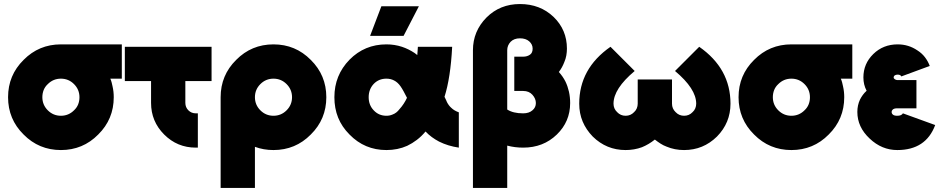

<svg xmlns="http://www.w3.org/2000/svg" viewBox="-20 -732 4673 952"><path d="M282 -512Q173 -512 97 -435Q20 -359 20 -250Q20 -141 97 -65Q173 12 282 12Q391 12 467 -65Q544 -141 544 -250Q544 -264 542.5 -277.5Q541 -291 538 -304Q536 -314 533.5 -323.5Q531 -333 527 -342H584V-512ZM282 -342Q320 -342 347 -315Q374 -288 374 -250Q374 -231 367.5 -214.5Q361 -198 347 -185Q320 -158 282 -158Q244 -158 217 -185Q190 -212 190 -250Q190 -269 196.5 -285.5Q203 -302 217 -315Q244 -342 282 -342Z M599 -500V-330H729V-222Q729 -130 794 -65Q859 0 951 0H961V-170H951Q929 -170 914 -185Q899 -200 899 -222V-330H1029V-500Z M1336 -342Q1374 -342 1401 -315Q1428 -288 1428 -250Q1428 -212 1401 -185Q1374 -158 1336 -158Q1298 -158 1271 -185Q1244 -212 1244 -250Q1244 -288 1271 -315Q1298 -342 1336 -342ZM1336 -512Q1227 -512 1151 -435Q1074 -359 1074 -250V200H1244V-4Q1287 12 1336 12Q1445 12 1521 -65Q1598 -141 1598 -250Q1598 -359 1521 -435Q1445 -512 1336 -512Z M1896 -512Q1788 -512 1713 -436Q1638 -359 1638 -250Q1638 -195 1656.5 -149Q1675 -103 1713 -65Q1788 12 1896 12Q1952 12 1999 -9Q2024 -21 2047 -38.5Q2070 -56 2090 -80Q2104 -65 2121 -52.5Q2138 -40 2157 -30Q2179 -19 2203.5 -11.5Q2228 -4 2255 0V-175Q2244 -179 2234.5 -184.5Q2225 -190 2218 -197Q2211 -203 2205.5 -210.5Q2200 -218 2196 -226Q2195 -229 2192 -235.5Q2189 -242 2184 -252Q2199 -299 2208.5 -361Q2218 -423 2222 -500H2052Q2051 -488 2050.5 -478Q2050 -468 2049 -459Q2046 -462 2042.5 -464Q2039 -466 2036 -469Q2006 -489 1973 -500Q1936 -512 1896 -512ZM1896 -342Q1917 -342 1934 -333Q1952 -324 1966 -304Q1973 -294 1981 -279.5Q1989 -265 1998 -247Q1991 -232 1981.5 -217.5Q1972 -203 1961 -191Q1946 -171 1926 -164Q1919 -161 1911.5 -159.5Q1904 -158 1896 -158Q1858 -158 1833 -185Q1808 -211 1808 -250Q1808 -289 1833 -316Q1858 -342 1896 -342ZM1815 -554H1981L2057 -701H1871Z M2558 -712Q2459 -712 2392 -645Q2325 -577 2325 -483V200H2495V-10Q2533 0 2574 0Q2674 0 2741 -65Q2807 -129 2807 -221Q2807 -251 2801 -277.5Q2795 -304 2784 -327Q2771 -353 2751 -375Q2760 -387 2766.5 -399Q2773 -411 2778 -424Q2785 -440 2788 -457Q2791 -474 2791 -491Q2791 -584 2725 -648Q2658 -712 2558 -712ZM2495 -189V-483Q2495 -507 2512 -525Q2529 -542 2558 -542Q2587 -542 2604 -527Q2621 -512 2621 -491Q2621 -470 2608 -461Q2594 -451 2574 -451H2530V-281H2574Q2603 -281 2620 -262Q2637 -243 2637 -221Q2637 -199 2620 -185Q2603 -170 2574 -170Q2524 -170 2495 -189Z M3007 -500Q2852 -392 2852 -218Q2852 -170 2869 -129.5Q2886 -89 2919 -55Q2987 12 3082 12Q3103 12 3123.5 8.5Q3144 5 3163 -2Q3180 -9 3196 -18.5Q3212 -28 3227 -40Q3241 -29 3255 -20Q3269 -11 3285 -5Q3325 12 3372 12Q3467 12 3535 -55Q3602 -123 3602 -218Q3602 -392 3447 -500L3327 -380Q3432 -292 3432 -218Q3432 -206 3427.5 -195Q3423 -184 3414 -176Q3397 -158 3372 -158Q3347 -158 3330 -176Q3312 -193 3312 -218V-338H3142V-218Q3142 -206 3137.5 -195Q3133 -184 3124 -176Q3107 -158 3082 -158Q3057 -158 3040 -176Q3022 -193 3022 -218Q3022 -292 3127 -380Z M3904 -512Q3795 -512 3719 -435Q3642 -359 3642 -250Q3642 -141 3719 -65Q3795 12 3904 12Q4013 12 4089 -65Q4166 -141 4166 -250Q4166 -264 4164.5 -277.5Q4163 -291 4160 -304Q4158 -314 4155.5 -323.5Q4153 -333 4149 -342H4206V-512ZM3904 -342Q3942 -342 3969 -315Q3996 -288 3996 -250Q3996 -231 3989.5 -214.5Q3983 -198 3969 -185Q3942 -158 3904 -158Q3866 -158 3839 -185Q3812 -212 3812 -250Q3812 -269 3818.5 -285.5Q3825 -302 3839 -315Q3866 -342 3904 -342Z M4524 -335H4429Q4423 -335 4417 -339Q4411 -343 4411 -348Q4411 -354 4416 -358Q4422 -362 4431 -362Q4445 -362 4449 -353L4590 -405Q4581 -429 4566 -448.5Q4551 -468 4529 -482Q4485 -512 4431 -512Q4359 -512 4310 -464Q4261 -416 4261 -348Q4261 -312 4277 -282Q4266 -272 4258 -261Q4250 -250 4244 -238Q4231 -210 4231 -177Q4231 -102 4292 -45Q4352 12 4429 12Q4571 12 4617 -112L4457 -170Q4450 -158 4429 -158Q4413 -158 4407 -164Q4401 -169 4401 -177Q4401 -183 4405 -187Q4411 -195 4429 -195H4524Z"/></svg>

Font: Unageo
Style: Black
Weight: 900
Designer: Richard Sepsi
Foundry: Richard Sepsi
Version: Version 2.000